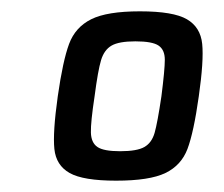

<svg xmlns="http://www.w3.org/2000/svg" viewBox="-20 -716 395 339"><path d="M82 -546Q91 -609 102 -638.5Q113 -668 141 -682Q169 -696 227 -696Q286 -696 310 -682Q334 -668 337 -638.5Q340 -609 331 -546Q322 -482 311 -453Q300 -424 272 -410.5Q244 -397 185 -397Q127 -397 103 -410.5Q79 -424 76 -453Q73 -482 82 -546ZM265 -546Q271 -593 271 -610.5Q271 -628 260 -635.5Q249 -643 219 -643Q190 -643 177 -635.5Q164 -628 158.5 -610Q153 -592 147 -546Q140 -500 140.5 -482Q141 -464 152 -456.5Q163 -449 192 -449Q222 -449 235 -456.5Q248 -464 253 -481.5Q258 -499 265 -546Z"/></svg>

Font: Assailand Medium
Style: Italic
Weight: 500
Italic angle: -8°
Designer: Hector Gatti with collaboration of the Omnibus-Type team
Foundry: Omnibus-Type
Version: Version 0.072;October 19, 2019;FontCreator 12.0.0.2547 64-bi